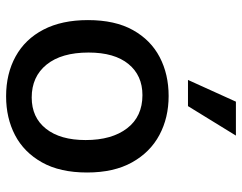

<svg xmlns="http://www.w3.org/2000/svg" viewBox="-104 -696 812 645"><g transform="rotate(90 302.5 -373.0)"><path d="M303 13Q227 13 169 -19Q111 -51 79 -112.5Q47 -174 47 -262Q47 -353 80.5 -413Q114 -473 171.5 -503Q229 -533 302 -533Q375 -533 433 -502Q491 -471 525 -410Q559 -349 559 -259Q559 -168 525 -107.5Q491 -47 433.5 -17Q376 13 303 13ZM307 -73Q374 -73 412 -121Q450 -169 450 -254Q450 -342 410.5 -393.5Q371 -445 299 -445Q233 -445 194.5 -398Q156 -351 156 -264Q156 -173 196.5 -123Q237 -73 307 -73ZM336 -598H248L321 -759H435Z"/></g></svg>

Font: Bricolage Grotesque 12pt Medium
Style: Regular
Weight: 500
Designer: Mathieu Triay
Foundry: Atelier Triay
Version: Version 1.001; ttfautohint (v1.8.4.7-5d5b);gftools[0.9.33.de